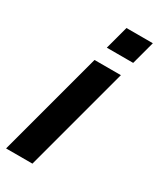

<svg xmlns="http://www.w3.org/2000/svg" viewBox="-207 -796 711 858"><g transform="rotate(30 148.5 -367.5)"><path d="M146.3 -615H282.3L314.5 -735H178.5ZM-18.5 0H117.5L262.2 -540H126.2Z"/></g></svg>

Font: Manrope
Style: ExtraBoldItalic
Weight: 800
Italic angle: -15°
Designer: Mikhail Sharanda
Foundry: Mikhail Sharanda
Version: Version 4.502;hotconv 1.0.109;makeotfexe 2.5.65596